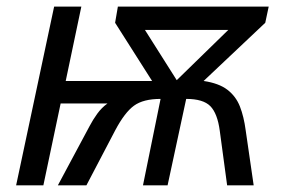

<svg xmlns="http://www.w3.org/2000/svg" viewBox="-20 -555 841 575"><path d="M28.3 0 142.1 -535.2H223.6L176.8 -312.5H435.5L324.7 -486.8L333 -535.2H784.7L774.4 -486.8L589.8 -312.5Q635.7 -305.7 661.1 -286.1Q686.5 -266.6 698.5 -236.1Q710.4 -205.6 715.8 -164.6L739.7 0H660.2L638.2 -163.1Q631.3 -215.3 609.9 -237.1Q588.4 -258.8 537.6 -258.8L481.9 0H408.2L460.9 -258.8Q409.2 -258.8 381.3 -238.5Q353.5 -218.3 325.2 -165L238.8 0H153.3L248 -176.8Q257.8 -195.8 271 -214.1Q284.2 -232.4 301.8 -245.1H161.6L109.9 0ZM509.3 -314.9 663.6 -465.3H414.1Z"/></svg>

Font: Open Sans
Style: Italic
Weight: 400
Italic angle: -12°
Designer: Monotype Design Team
Foundry: Monotype Imaging Inc.
Version: Version 3.000; ttfautohint (v1.8.4)